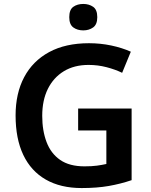

<svg xmlns="http://www.w3.org/2000/svg" viewBox="-20 -943 765 973"><path d="M376 -393H647V-30Q591 -11 531 -0.5Q471 10 394 10Q287 10 212 -33Q137 -76 98 -158Q59 -240 59 -358Q59 -470 102.5 -552Q146 -634 229 -679Q312 -724 431 -724Q489 -724 543.5 -712.5Q598 -701 643 -681L599 -574Q564 -591 520 -602.5Q476 -614 429 -614Q356 -614 303.5 -582Q251 -550 222.5 -492.5Q194 -435 194 -356Q194 -281 216 -223Q238 -165 285 -132.5Q332 -100 408 -100Q445 -100 471 -103.5Q497 -107 519 -112V-282H376ZM402 -923Q431 -923 452 -908.5Q473 -894 473 -856Q473 -819 452 -804Q431 -789 402 -789Q372 -789 351.5 -804Q331 -819 331 -856Q331 -894 351.5 -908.5Q372 -923 402 -923Z"/></svg>

Font: Noto Sans Kawi SemiBold
Style: Regular
Weight: 600
Designer: Fadhl Haqq
Version: Version 1.000